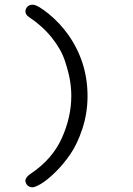

<svg xmlns="http://www.w3.org/2000/svg" viewBox="-20 -714 565 816"><path d="M88 54Q88 39 111 24Q203 -38 243 -127.5Q283 -217 283 -306Q283 -338 277.5 -372Q272 -406 256 -455Q240 -504 200.5 -553.5Q161 -603 104 -641Q88 -651 88 -666Q88 -675 95.5 -684.5Q103 -694 119 -694Q139 -694 186.5 -655.5Q234 -617 271 -565Q352 -449 352 -306Q352 -234 330.5 -168Q309 -102 278.5 -58Q248 -14 214 19Q180 52 154.5 67Q129 82 119 82Q103 82 95.5 72.5Q88 63 88 54Z"/></svg>

Font: CMU Typewriter Text
Style: Regular
Weight: 500
Monospace: yes
Version: Version 0.7.0